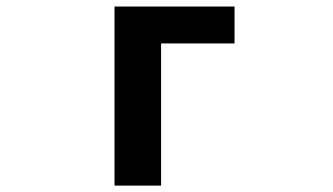

<svg xmlns="http://www.w3.org/2000/svg" viewBox="-20 -580 1040 600"><path d="M337.9 0V-559.6H712.9V-444.3H483.4V0Z"/></svg>

Font: GenEi Gothic M Regular
Style: Bold
Weight: 700
Designer: o_tamon (Modified); [Source Han Sans]
Ryoko NISHIZUKA  (kana & ideographs); Paul D. Hunt (Latin, Greek & Cyrillic); Wenl
Version: Version 1.1a;Original Version 1.004